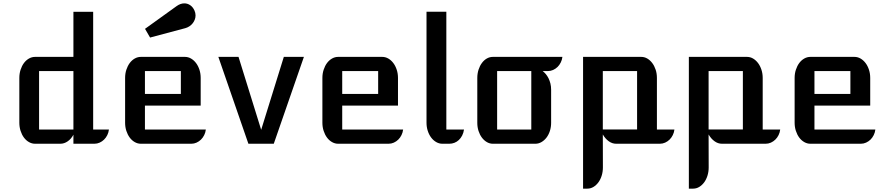

<svg xmlns="http://www.w3.org/2000/svg" viewBox="-20 -846 5226 1130"><path d="M93.8 -387.2Q93.8 -413.1 101.1 -435.5Q108.4 -458 120.8 -474.9Q133.3 -491.7 150.4 -501.5Q167.5 -511.2 186.5 -511.2H412.1V-776.4H528.3V-83.5H621.1Q619.1 -66.4 611.6 -51Q604 -35.6 592.5 -24.4Q581.1 -13.2 566.4 -6.6Q551.8 0 535.6 0H412.1V-53.2Q398.9 -28.3 378.4 -14.2Q357.9 0 335 0H186.5Q167.5 0 150.4 -9.8Q133.3 -19.5 120.8 -36.4Q108.4 -53.2 101.1 -75.7Q93.8 -98.1 93.8 -124ZM412.1 -83.5V-427.7H210V-83.5Z M716.3 -387.2Q716.3 -413.1 723.6 -435.5Q731 -458 743.4 -474.9Q755.9 -491.7 772.9 -501.5Q790 -511.2 809.1 -511.2H1068.4Q1087.4 -511.2 1104.2 -501.5Q1121.1 -491.7 1133.8 -474.9Q1146.5 -458 1153.8 -435.5Q1161.1 -413.1 1161.1 -387.2V-224.6H833V-83.5H1191.4Q1189.5 -66.4 1181.9 -51Q1174.3 -35.6 1162.8 -24.4Q1151.4 -13.2 1136.7 -6.6Q1122.1 0 1106 0H809.1Q790 0 772.9 -9.8Q755.9 -19.5 743.4 -36.4Q731 -53.2 723.6 -75.7Q716.3 -98.1 716.3 -124ZM1044.4 -293V-427.7H833V-293ZM833.5 -676.3 1019.5 -810.1Q1042 -826.2 1064.9 -826.2Q1083.5 -826.2 1099.4 -815.4Q1115.2 -804.7 1124.5 -784.2Q1130.9 -770 1130.9 -755.4Q1130.9 -742.2 1126.2 -730.2Q1121.6 -718.3 1113.5 -708.3Q1105.5 -698.2 1094.2 -690.9Q1083 -683.6 1070.3 -680.2L863.3 -625Z M1265.1 -511.2H1383.8L1517.1 -82L1650.4 -511.2H1768.6L1591.3 0H1441.9Z M1877.4 -387.2Q1877.4 -413.1 1884.8 -435.5Q1892.1 -458 1904.5 -474.9Q1917 -491.7 1934.1 -501.5Q1951.2 -511.2 1970.2 -511.2H2229.5Q2248.5 -511.2 2265.4 -501.5Q2282.2 -491.7 2294.9 -474.9Q2307.6 -458 2314.9 -435.5Q2322.3 -413.1 2322.3 -387.2V-224.6H1994.1V-83.5H2352.5Q2350.6 -66.4 2343 -51Q2335.4 -35.6 2324 -24.4Q2312.5 -13.2 2297.9 -6.6Q2283.2 0 2267.1 0H1970.2Q1951.2 0 1934.1 -9.8Q1917 -19.5 1904.5 -36.4Q1892.1 -53.2 1884.8 -75.7Q1877.4 -98.1 1877.4 -124ZM2205.6 -293V-427.7H1994.1V-293Z M2490.2 -776.9H2606.9V-83.5H2710.9Q2708 -64 2700 -48.3Q2691.9 -32.7 2680.4 -22Q2668.9 -11.2 2654.5 -5.6Q2640.1 0 2624.5 0H2583.5Q2564.5 0 2547.4 -9.8Q2530.3 -19.5 2517.6 -36.4Q2504.9 -53.2 2497.6 -75.7Q2490.2 -98.1 2490.2 -124Z M2789.1 -387.2Q2789.1 -413.1 2796.4 -435.8Q2803.7 -458.5 2816.2 -475.3Q2828.6 -492.2 2845.2 -501.7Q2861.8 -511.2 2880.9 -511.2H3290Q3288.1 -494.1 3280.5 -478.8Q3272.9 -463.4 3261.5 -452.1Q3250 -440.9 3235.4 -434.3Q3220.7 -427.7 3204.6 -427.7H3173.8Q3183.1 -420.9 3192.1 -410.2Q3201.2 -399.4 3208.3 -385.3Q3215.3 -371.1 3219.5 -354.2Q3223.6 -337.4 3223.6 -317.9V-123Q3223.6 -97.7 3216.3 -75.2Q3209 -52.7 3196.3 -36.1Q3183.6 -19.5 3166.7 -9.8Q3149.9 0 3130.9 0H2880.9Q2861.8 0 2845.2 -9.8Q2828.6 -19.5 2816.2 -36.1Q2803.7 -52.7 2796.4 -75.2Q2789.1 -97.7 2789.1 -123ZM3106.9 -83.5V-427.7H2905.8V-83.5Z M3528.3 139.2Q3528.3 165 3521.2 187.7Q3514.2 210.4 3501.7 227.3Q3489.3 244.1 3472.7 254.2Q3456.1 264.2 3437 264.2H3411.6V-511.2H3753.9Q3772.9 -511.2 3789.6 -501.5Q3806.2 -491.7 3818.8 -474.9Q3831.5 -458 3838.9 -435.5Q3846.2 -413.1 3846.2 -387.2V-83.5H3949.2Q3947.3 -66.4 3939.7 -51Q3932.1 -35.6 3920.7 -24.4Q3909.2 -13.2 3894.5 -6.6Q3879.9 0 3863.8 0H3606.4Q3583 0 3562.5 -14.9Q3542 -29.8 3527.8 -54.7ZM3729.5 -84V-427.7H3527.8V-84Z M4150.9 139.2Q4150.9 165 4143.8 187.7Q4136.7 210.4 4124.3 227.3Q4111.8 244.1 4095.2 254.2Q4078.6 264.2 4059.6 264.2H4034.2V-511.2H4376.5Q4395.5 -511.2 4412.1 -501.5Q4428.7 -491.7 4441.4 -474.9Q4454.1 -458 4461.4 -435.5Q4468.8 -413.1 4468.8 -387.2V-83.5H4571.8Q4569.8 -66.4 4562.3 -51Q4554.7 -35.6 4543.2 -24.4Q4531.7 -13.2 4517.1 -6.6Q4502.4 0 4486.3 0H4229Q4205.6 0 4185.1 -14.9Q4164.6 -29.8 4150.4 -54.7ZM4352.1 -84V-427.7H4150.4V-84Z M4656.7 -387.2Q4656.7 -413.1 4664.1 -435.5Q4671.4 -458 4683.8 -474.9Q4696.3 -491.7 4713.4 -501.5Q4730.5 -511.2 4749.5 -511.2H5008.8Q5027.8 -511.2 5044.7 -501.5Q5061.5 -491.7 5074.2 -474.9Q5086.9 -458 5094.2 -435.5Q5101.6 -413.1 5101.6 -387.2V-224.6H4773.4V-83.5H5131.8Q5129.9 -66.4 5122.3 -51Q5114.7 -35.6 5103.3 -24.4Q5091.8 -13.2 5077.1 -6.6Q5062.5 0 5046.4 0H4749.5Q4730.5 0 4713.4 -9.8Q4696.3 -19.5 4683.8 -36.4Q4671.4 -53.2 4664.1 -75.7Q4656.7 -98.1 4656.7 -124ZM4984.9 -293V-427.7H4773.4V-293Z"/></svg>

Font: Atomic Age
Style: Regular
Weight: 400
Version: Version 1.007; ttfautohint (v1.4.1) -l 6 -r 46 -G 0 -x 0 -H 